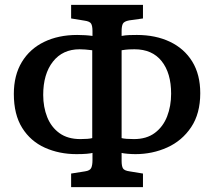

<svg xmlns="http://www.w3.org/2000/svg" viewBox="-20 -754 882 791"><path d="M273 17V-39L330 -48Q351 -51 356 -62.5Q361 -74 361 -94V-124Q354 -122 337.5 -120.5Q321 -119 295 -119Q224 -119 165 -145.5Q106 -172 71.5 -227Q37 -282 37 -367Q37 -444 70 -498.5Q103 -553 162 -581.5Q221 -610 298 -610Q314 -610 330.5 -609Q347 -608 361 -606V-626Q361 -647 355.5 -656.5Q350 -666 328 -669L273 -678V-734H569V-678L512 -670Q491 -666 486 -656Q481 -646 481 -625V-606Q497 -609 513 -609.5Q529 -610 544 -610Q621 -610 680 -582Q739 -554 772 -500.5Q805 -447 805 -370Q805 -286 767.5 -230Q730 -174 669 -146.5Q608 -119 538 -119Q523 -119 505.5 -120.5Q488 -122 481 -124V-91Q481 -70 486.5 -60.5Q492 -51 514 -48L569 -39V17ZM311 -181Q344 -181 360 -185V-547Q344 -549 331.5 -550Q319 -551 308 -551Q238 -551 198 -500Q158 -449 158 -363Q158 -313 174.5 -271.5Q191 -230 225 -205.5Q259 -181 311 -181ZM532 -181Q584 -181 618 -206.5Q652 -232 668.5 -274.5Q685 -317 685 -368Q685 -453 646 -502Q607 -551 534 -551Q525 -551 512.5 -550.5Q500 -550 481 -547V-185Q497 -181 532 -181Z"/></svg>

Font: Literata 12pt Medium
Style: Regular
Weight: 500
Designer: Latin by Veronika Burian and Jose Scaglione. Greek by Irene Vlachou. Cyrillic by Vera Evstafieva.
Foundry: TypeTogether
Version: Version 3.002